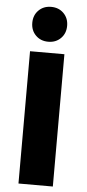

<svg xmlns="http://www.w3.org/2000/svg" viewBox="-62 -977 458 1012"><g transform="rotate(5 167.0 -471.5)"><path d="M76.1 -700H257.9V0H76.1ZM74.8 -850.3Q74.8 -890.6 100.8 -916.6Q126.8 -942.6 167 -942.6Q207.2 -942.6 233.2 -916.6Q259.2 -890.6 259.2 -850.3Q259.2 -810.1 233.2 -784.1Q207.2 -758.1 167 -758.1Q126.8 -758.1 100.8 -784.1Q74.8 -810.1 74.8 -850.3Z"/></g></svg>

Font: iiserrat Thin
Style: Regular
Weight: 100
Designer: Akira Ohta
Foundry: Akira Ohta
Version: Version 1.200;Glyphs 3.3.1 (3343)